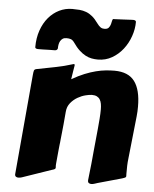

<svg xmlns="http://www.w3.org/2000/svg" viewBox="-58 -880 762 953"><g transform="rotate(5 323.0 -403.5)"><path d="M463.9 17.6Q458.5 19 449.7 22.2Q440.9 25.4 432.6 25.4Q425.8 25.4 420.7 22Q415.5 18.6 415.5 10.3V7.3Q418.5 -19 420.4 -37.4Q422.4 -55.7 424.1 -70.6Q425.8 -85.4 427 -100.3Q428.2 -115.2 430.2 -135Q432.1 -154.8 434.8 -181.9Q437.5 -209 441.4 -249.5Q443.8 -274.4 445.8 -300.3Q447.8 -326.2 447.8 -348.1Q447.8 -362.8 445.6 -375.2Q443.4 -387.7 437.7 -396.7Q432.1 -405.8 422.4 -410.6Q412.6 -415.5 397.5 -415.5Q386.2 -415.5 366.5 -410.6Q346.7 -405.8 327.1 -394.5Q307.6 -383.3 292.5 -365Q277.3 -346.7 275.4 -319.8Q272.5 -283.7 270 -258.1Q267.6 -232.4 265.6 -214.6Q263.7 -196.8 262.5 -185.5Q261.2 -174.3 260.7 -166.5Q260.3 -164.6 259.3 -155.8Q258.3 -147 257.1 -134.8Q255.9 -122.6 254.6 -108.9Q253.4 -95.2 252.2 -83Q251 -70.8 250.2 -62Q249.5 -53.2 249.5 -51.3Q249.5 -47.4 249.8 -44.7Q250 -42 250 -39.6Q250 -35.6 246.3 -33Q242.7 -30.3 230 -26.9L100.6 17.6Q95.2 19.5 86.4 22.5Q77.6 25.4 69.3 25.4Q62.5 25.4 57.4 22Q52.2 18.6 52.2 10.3L96.7 -488.8Q98.1 -504.9 100.3 -511Q102.5 -517.1 111.3 -519Q155.8 -527.8 202.6 -536.9Q249.5 -545.9 293.9 -560.1Q297.9 -560.1 298.6 -558.8Q299.3 -557.6 299.3 -555.2Q299.3 -554.2 299.1 -552.2Q298.8 -550.3 297.6 -543.5Q296.4 -536.6 294.2 -522.7Q292 -508.8 288.1 -483.9Q321.8 -503.4 351.3 -515.4Q380.9 -527.3 407 -533.9Q433.1 -540.5 456.1 -542.7Q479 -544.9 499 -544.9Q567.9 -544.9 599.1 -503.2Q630.4 -461.4 630.4 -377.9Q630.4 -366.2 629.9 -353.8Q629.4 -341.3 627.9 -328.1L605.5 -118.2Q603 -97.7 602.5 -80.3Q602.1 -63 602.1 -40Q602.1 -36.1 602.3 -33.4Q602.5 -30.8 602.5 -28.8Q602.5 -24.4 598.9 -22Q595.2 -19.5 582.5 -15.6ZM394 -771Q403.3 -758.3 411.4 -752.9Q419.4 -747.6 430.2 -747.6Q445.3 -747.6 451.9 -755.6Q458.5 -763.7 461.2 -773.7Q463.9 -783.7 465.3 -791.7Q466.8 -799.8 471.2 -799.8Q472.2 -799.8 479.2 -800Q486.3 -800.3 496.6 -800.8Q506.8 -801.3 519 -801.8Q531.2 -802.2 542 -803Q552.7 -803.7 560.8 -804Q568.8 -804.2 570.8 -804.2Q574.7 -804.2 579.1 -802.2Q583.5 -800.3 583.5 -794.9Q583.5 -759.8 571 -723.9Q558.6 -688 535.9 -658.7Q513.2 -629.4 481.4 -611.1Q449.7 -592.8 411.1 -592.8Q395.5 -592.8 380.1 -595.7Q364.7 -598.6 349.4 -606.7Q334 -614.7 318.4 -629.2Q302.7 -643.6 286.6 -667Q278.3 -678.7 269.3 -681.9Q260.3 -685.1 247.6 -685.1Q235.8 -685.1 228.5 -680.2Q221.2 -675.3 216.8 -667.5Q212.4 -659.7 210.7 -650.1Q209 -640.6 209 -631.3Q209 -627.4 205.1 -623.8Q201.2 -620.1 194.8 -620.1Q179.2 -620.1 169.7 -619.9Q160.2 -619.6 152.1 -619.4Q144 -619.1 135 -618.9Q126 -618.7 111.3 -618.7Q106 -618.7 101.3 -620.6Q96.7 -622.6 96.7 -627Q96.7 -672.9 109.9 -710.7Q123 -748.5 145.8 -775.4Q168.5 -802.2 198.7 -817.1Q229 -832 263.7 -832Q283.2 -832 300 -830.6Q316.9 -829.1 332.8 -823.2Q348.6 -817.4 363.5 -805.2Q378.4 -793 394 -771Z"/></g></svg>

Font: Carter One
Style: Regular
Weight: 400
Designer: vernon adams
Foundry: vernon adams
Version: Version 1.000